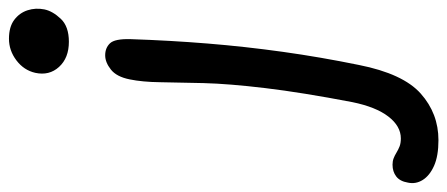

<svg xmlns="http://www.w3.org/2000/svg" viewBox="-442 -450 1022 439"><g transform="rotate(-90 69.5 -231.0)"><path d="M-32 260Q-68 260 -90.5 250Q-113 240 -123 224Q-133 208 -129 190Q-126 172 -115 163.5Q-104 155 -88 155Q-80 155 -73.5 157.5Q-67 160 -60.5 164Q-54 168 -46.5 171Q-39 174 -28 174Q0 174 22 145.5Q44 117 55 63Q77 -52 87 -135.5Q97 -219 98.5 -277Q100 -335 100.5 -376Q101 -417 107 -446Q113 -476 129.5 -489Q146 -502 162 -502Q179 -502 189.5 -491Q200 -480 199 -444Q196 -354 189 -268Q182 -182 170 -96Q158 -10 140 78Q120 179 74.5 219.5Q29 260 -32 260ZM193 -585Q156 -585 135.5 -607.5Q115 -630 122 -662Q128 -688 150.5 -705Q173 -722 200 -722Q227 -722 243 -710Q259 -698 265 -679.5Q271 -661 267 -641Q263 -622 245.5 -603.5Q228 -585 193 -585Z"/></g></svg>

Font: Shantell Sans
Style: Italic
Weight: 400
Italic angle: -11°
Designer: Stephen Nixon, Anya Danilova, Shantell Martin
Foundry: Arrow Type
Version: Version 1.011;[c5ecc13dd]